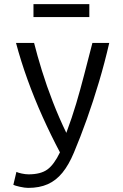

<svg xmlns="http://www.w3.org/2000/svg" viewBox="-20 -727 600 935"><path d="M117 188Q101 188 76.5 182.5Q52 177 45 173L60 110Q67 114 85.5 118Q104 122 119 122Q178 122 210.5 98.5Q243 75 272 15Q228 -68 187.5 -158Q147 -248 114 -339.5Q81 -431 58 -518H146Q161 -458 184 -383.5Q207 -309 237.5 -230.5Q268 -152 303 -80Q331 -155 351 -222.5Q371 -290 389.5 -361.5Q408 -433 430 -518H512Q490 -422 462 -328Q434 -234 403 -147Q372 -60 340 16Q315 76 284 114Q253 152 212.5 170Q172 188 117 188ZM143 -644V-707H415V-644Z"/></svg>

Font: Ubuntu Sans Mono
Style: Regular
Weight: 400
Monospace: yes
Designer: Dalton Maag Ltd
Foundry: Dalton Maag Ltd
Version: Version 1.006